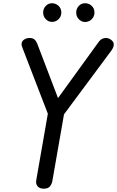

<svg xmlns="http://www.w3.org/2000/svg" viewBox="-20 -1165 724 1188"><path d="M250 2.5Q225.5 2.5 213 -12Q200.5 -26.5 204 -48L276 -461.5L121 -863.5Q117 -874 115.2 -879.8Q113.5 -885.5 113.5 -893.5Q113.5 -908.5 128 -919.2Q142.5 -930 163.5 -930Q181.5 -930 192.2 -921.5Q203 -913 210 -896L339 -558L592 -907.5Q600.5 -919.5 612 -924.8Q623.5 -930 637 -930Q646.5 -930 657.5 -924.8Q668.5 -919.5 676.2 -910.5Q684 -901.5 684 -889.5Q684 -874 670.5 -854L376 -457.5L303.5 -42.5Q300 -26 289 -11.8Q278 2.5 250 2.5ZM506.5 -1029Q484 -1029 467.8 -1046Q451.5 -1063 451.5 -1087.5Q451.5 -1110.5 467 -1127.8Q482.5 -1145 506.5 -1145Q530 -1145 547.2 -1129Q564.5 -1113 564.5 -1087.5Q564.5 -1063.5 547.8 -1046.2Q531 -1029 506.5 -1029ZM302 -1029.5Q279.5 -1029.5 263.2 -1046.5Q247 -1063.5 247 -1087.5Q247 -1110.5 262.8 -1127.8Q278.5 -1145 302 -1145Q325 -1145 342.2 -1128.8Q359.5 -1112.5 359.5 -1087.5Q359.5 -1063.5 342.8 -1046.5Q326 -1029.5 302 -1029.5Z"/></svg>

Font: Edu AU VIC WA NT Pre Medium
Style: Regular
Weight: 500
Designer: Tina and Corey Anderson, Eben Sorkin, Mirko Velimirovic
Foundry: Google for Education
Version: Version 1.001